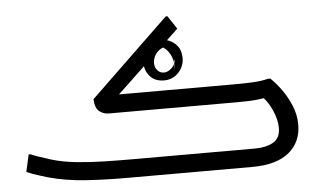

<svg xmlns="http://www.w3.org/2000/svg" viewBox="-51 -821 1499 902"><g transform="rotate(-5 698.0 -370.0)"><path d="M482 -368 466 -394H1060Q1099 -394 1140.5 -396Q1182 -398 1212 -406H1224Q1249 -383 1274.5 -347.5Q1300 -312 1318 -269Q1336 -226 1336 -179Q1336 -140 1322 -107.5Q1308 -75 1279.5 -50.5Q1251 -26 1207 -13Q1163 0 1104 0H504Q413 0 320 -6Q227 -12 143 -35Q124 -41 106 -46.5Q88 -52 72.5 -57.5Q57 -63 44 -69L62 -150H70Q81 -145 101 -138Q121 -131 141 -125Q161 -119 172 -115Q221 -101 282.5 -94.5Q344 -88 413.5 -86.5Q483 -85 552 -85H1125Q1175 -85 1209.5 -104Q1244 -123 1244 -173Q1244 -211 1223 -258Q1202 -305 1162 -342L1211 -322Q1181 -316 1160.5 -313.5Q1140 -311 1118 -310Q1096 -309 1060 -309H452Q430 -309 410 -324Q390 -339 388 -382L760 -740H768L809 -678ZM737 -630Q769 -630 795.5 -605.5Q822 -581 822 -537Q822 -512 809.5 -490Q797 -468 776 -454.5Q755 -441 727 -441Q684 -441 660.5 -467.5Q637 -494 637 -528Q637 -555 650 -578.5Q663 -602 686 -616Q709 -630 737 -630ZM769 -599Q741 -601 722.5 -589.5Q704 -578 695 -560.5Q686 -543 686 -527Q686 -506 698 -492Q710 -478 729 -478Q744 -478 757.5 -488Q771 -498 778.5 -511.5Q786 -525 781 -536L778 -487Q783 -508 779 -527Q775 -546 766 -562Q757 -578 744 -589Q731 -600 717 -605Z"/></g></svg>

Font: Kufam
Style: Italic
Weight: 400
Italic angle: -11°
Designer: Artur Schmal
Foundry: Original Type
Version: Version 1.301; ttfautohint (v1.8.3)